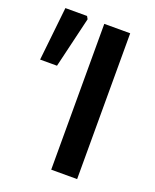

<svg xmlns="http://www.w3.org/2000/svg" viewBox="-134 -734 654 809"><g transform="rotate(20 192.5 -330.0)"><path d="M194.8 0V-653.8H311V0ZM-7.8 -419.9 18.1 -660.2H115.2L122.1 -647.9L67.9 -419.9Z"/></g></svg>

Font: Source Sans 3 Semibold
Style: Regular
Weight: 600
Designer: Paul D. Hunt
Foundry: Adobe
Version: Version 3.052;hotconv 1.1.0;makeotfexe 2.6.0